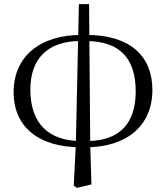

<svg xmlns="http://www.w3.org/2000/svg" viewBox="-20 -701 809 936"><path d="M339.6 204.1 355.1 214.8 425.7 198.1 419.9 2.6 414.3 -680.9H364.6L349.7 2.7ZM372.9 16.9 376.8 -13.3C218.9 -13.3 128 -96.8 128 -264.4C128 -413 210.5 -501.1 372.2 -501.1L377.1 -530.8C174.2 -530.8 46.5 -425.4 46.5 -251.7C46.5 -77.4 174.3 16.9 372.9 16.9ZM398.3 16.9C598.3 16.9 722.9 -88.1 722.9 -262.9C722.9 -426.5 615.5 -530.8 401.1 -530.8L397 -501.1C574 -501.1 641.6 -406.3 641.6 -254.8C641.6 -105.3 568.8 -13.3 401.6 -13.3Z"/></svg>

Font: Source Han Serif CN VF
Style: Regular
Weight: 250
Designer: Ryoko NISHIZUKA 西塚涼子 (kana & ideographs); Frank Grießhammer (Latin, Greek & Cyrillic); Wenlong ZHANG 张文龙 (bopomofo); San
Foundry: Adobe
Version: Version 2.002;hotconv 1.1.0;makeotfexe 2.6.0